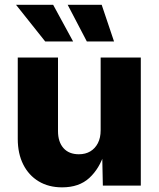

<svg xmlns="http://www.w3.org/2000/svg" viewBox="-20 -786 672 813"><path d="M243.2 7.3Q186 7.3 143.8 -18.1Q101.6 -43.5 78.4 -89.6Q55.2 -135.7 55.2 -197.8V-542.5H225.6V-231Q225.6 -185.1 248.8 -158.9Q272 -132.8 314 -132.8Q341.8 -132.8 362.3 -145Q382.8 -157.2 394.5 -179.9Q406.2 -202.6 406.2 -234.4V-542.5H576.2V0H415.5L412.6 -137.7H421.9Q401.4 -72.3 358.2 -32.5Q314.9 7.3 243.2 7.3ZM347.7 -610.4 266.6 -765.6H410.6L462.9 -610.4ZM171.4 -610.4 47.9 -765.6H205.1L289.6 -610.4Z"/></svg>

Font: Inter 16pt ExtraBold
Style: Regular
Weight: 800
Version: Version 4.001;git-66647c0bb